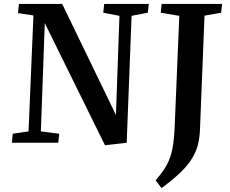

<svg xmlns="http://www.w3.org/2000/svg" viewBox="-20 -730 1175 982"><path d="M573 -142 591 -649 508 -665 513 -710H741L736 -665L653 -649L628 0L517 13L209 -612L189 -58L283 -46L278 0H41L45 -46L126 -58L151 -651L72 -663L77 -710H298ZM897 -649 802 -665 807 -710H1116L1111 -665L1026 -650L1003 -73Q1002 -30 993 7Q984 44 963 79Q942 114 904 151Q866 188 806 232L776 192Q814 149 833.5 112.5Q853 76 861.5 32.5Q870 -11 873 -73Z"/></svg>

Font: Literata 36pt SemiBold
Style: Italic
Weight: 600
Italic angle: -2°
Designer: Latin by Veronika Burian and Jose Scaglione. Greek by Irene Vlachou. Cyrillic by Vera Evstafieva
Foundry: TypeTogether
Version: Version 3.002